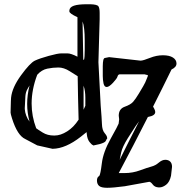

<svg xmlns="http://www.w3.org/2000/svg" viewBox="-20 -685 880 904"><path d="M676.8 -328.6 676.3 -327.6 670.9 -314C668.3 -307.1 665.9 -301.4 663.8 -296.9C661.7 -292.3 658.5 -286.4 654.3 -279.1C650.1 -271.7 643.1 -259.9 633.3 -243.7C623.5 -227.4 614.7 -214.8 606.9 -205.8C599.1 -196.9 585.9 -189 567.1 -182.4C548.4 -175.7 539.1 -161.6 539.1 -140.1C539.1 -136.9 539.7 -131.3 541 -123.5L538.6 -103C537.3 -98.1 524.8 -74.5 501.2 -32.2C477.6 10.1 463.7 48.7 459.5 83.7C455.2 118.7 451.2 138.7 447.3 143.6C440.1 147.1 436.5 154.3 436.5 165C436.5 175.8 439.9 184.2 446.5 190.2C453.2 196.2 465.8 199.2 484.4 199.2C502.9 199.2 530.6 196.8 567.4 191.9L683.1 170.9C688 171.5 693.4 175.9 699.5 184.1C705.5 192.2 714.4 196.6 726.1 197.3H731.4C741.2 197.3 751.5 193 762.5 184.6C773.4 176.1 780.9 162.1 785.2 142.6L790 100.6C790 89.8 787.2 81.6 781.5 75.9C775.8 70.2 768 67.4 758.1 67.4C748.1 67.4 738 71.9 727.5 80.8C717.1 89.8 705.7 95.9 693.4 99.1C681 102.4 663.1 108.3 639.6 116.9C616.2 125.6 591.8 129.9 566.4 129.9H539.1C585.6 42.6 631.3 -45.4 676.3 -134.3C676.9 -134.3 677.7 -134.4 678.7 -134.8C700.2 -138.7 710.9 -146.3 710.9 -157.7C710.9 -161.9 709.4 -167 706.3 -172.9C703.2 -178.7 701.3 -182.1 700.7 -183.1C730 -241 759 -299.3 787.6 -357.9C803.2 -365.1 811 -374.4 811 -386C811 -397.5 805.4 -406.9 794.2 -414.1C783 -421.2 767.3 -424.8 747.1 -424.8C726.9 -424.8 706.5 -420.7 685.8 -412.4C665.1 -404.1 650.6 -399.7 642.1 -399.4L493.7 -416L471.7 -411.6C469.1 -409 467.4 -406.2 466.6 -403.3C465.7 -400.4 465.1 -396 464.6 -390.1C464.1 -384.3 463.9 -378.9 463.9 -374V-355.7V-326.7C463.9 -314.6 465.1 -303.1 467.5 -292C470 -280.9 474.9 -275.4 482.4 -275.4C489.9 -275.4 499.8 -282.1 512.2 -295.4C524.6 -308.8 531.6 -318.4 533.2 -324.5C534.8 -330.5 537.9 -334 542.5 -335H661.1C667.3 -333 671.7 -332 674.3 -332ZM543.5 67.4C544.4 62.5 546.8 51.1 550.5 33.2C554.3 15.3 564.8 -7.3 582 -34.7C599.3 -62 611.5 -81 618.7 -91.6C625.8 -102.1 631.2 -109.5 634.8 -113.8C603.8 -53.5 573.4 6.8 543.5 67.4ZM119.1 -112.3C105.8 -130.2 98.3 -149.9 96.7 -171.4V-176.8L99.6 -232.9C100.6 -245.3 103.7 -256 108.9 -265.1C114.1 -274.3 117.5 -280.1 119.1 -282.7C111.7 -253.1 107.9 -224.1 107.9 -195.8C107.9 -167.5 111.7 -139.6 119.1 -112.3ZM345.7 -326.2C346.7 -258.1 348.1 -189.9 350.1 -121.6C334.8 -97.8 316.8 -79.4 296.1 -66.4C275.5 -53.4 255.9 -46.9 237.3 -46.9H233.9C213.7 -46.9 196.1 -51.5 181.2 -60.8C166.2 -70.1 155.9 -76.8 150.4 -81.1C136.1 -118.8 128.9 -157.6 128.9 -197.3C128.9 -241.2 137.7 -286.5 155.3 -333C169.3 -348.6 185.1 -358.2 202.9 -361.8C220.6 -365.4 238 -367.2 255.1 -367.2C272.2 -367.2 289.8 -361.4 307.9 -349.9C325.9 -338.3 338.5 -330.4 345.7 -326.2ZM381.8 -225.1V-187C380.5 -185.1 377.8 -178.9 373.5 -168.5V-281.7C379.1 -265.5 381.8 -246.6 381.8 -225.1ZM378.9 -450.7C378.9 -426.3 377.8 -410.5 375.5 -403.3C374.5 -403.3 373.4 -403.6 372.1 -404.3C371.4 -464.2 370.3 -524.1 368.7 -584C375.5 -566.7 378.9 -536.3 378.9 -492.7ZM306.6 -631.3C306.6 -624.8 319.3 -615.7 344.7 -604V-511.2V-418C324.2 -428.4 308.8 -433.6 298.3 -433.6H268.1C257.3 -433.6 237.8 -429.7 209.5 -421.9C181.2 -414.1 159.3 -406.6 144 -399.4C128.7 -391.9 107.1 -369 79.1 -330.6C51.1 -292.2 35.5 -257.2 32.2 -225.6L31.2 -209.5L29.8 -155.8V-154.8C29.8 -150.9 32.1 -141.8 36.6 -127.4C53.5 -73.7 74.4 -41.3 99.1 -30.3L155.3 -0.5L227.1 15.6H228C268.7 15 313 -4.1 360.8 -41.5L387.7 -63L388.7 -53.2C390.3 -37.6 394.5 -25.4 401.4 -16.6C408.2 -7.8 413.7 -2.8 418 -1.5L419.4 0L450.2 -6.8C464.8 -11.1 473.6 -15.3 476.6 -19.5C479.5 -23.8 481.4 -27.5 482.4 -30.8H484.4V-36.6C484.4 -41.8 480.5 -49.1 472.7 -58.3C464.8 -67.6 460.6 -81.7 460 -100.6C459.3 -119.5 457.4 -148.4 454.1 -187.5L443.4 -392.1L449.2 -594.7V-624C449.2 -639 447.3 -649.4 443.4 -655.3C439.5 -661.1 426.8 -664.4 405.3 -665H388.7C362 -665 341.8 -662.8 328.1 -658.2C314.5 -653.6 307.3 -646.2 306.6 -635.7Z"/></svg>

Font: Drukaatie burti
Style: Regular
Weight: 400
Version: Version 0.14.4